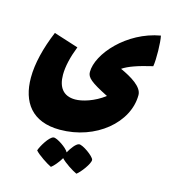

<svg xmlns="http://www.w3.org/2000/svg" viewBox="-122 -565 932 1041"><g transform="rotate(15 344.5 -45.0)"><path d="M652 -466C468 -434 331 -278 331 -176C331 -145 355 -124 454 -74C397 -30 331 -11 292 -11C224 -11 194 -55 194 -124C194 -170 207 -226 231 -287L93 -331C53 -235 30 -143 30 -64C30 73 97 169 254 169C456 169 618 32 618 -123C618 -169 552 -208 490 -236C522 -258 574 -276 655 -295C662 -334 660 -431 652 -466ZM376 218C359 221 337 251 322 278C313 257 252 215 233 218C209 222 171 287 165 309C183 330 236 365 260 376C273 367 298 338 312 313C332 335 380 366 403 376C423 362 469 302 466 281C462 262 396 215 376 218Z"/></g></svg>

Font: FilmFarsi Display
Style: Regular
Weight: 400
Designer: Borna Izadpanah
Foundry: Borna Izadpanah
Version: Version 1.000;PS 001.000;hotconv 1.0.88;makeotf.lib2.5.64775